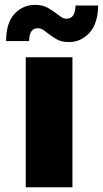

<svg xmlns="http://www.w3.org/2000/svg" viewBox="-20 -786 432 806"><path d="M102.3 -613.6H5.7Q5.7 -690.3 40.8 -727.8Q76 -765.3 126.4 -765.6Q159.1 -765.6 180.6 -753.2Q202.1 -740.8 218 -728.3Q229 -719.8 238.6 -713.6Q248.2 -707.4 258.5 -707.4Q279.1 -707.7 287.8 -722.3Q296.5 -736.9 296.9 -762.8H392Q391 -687.5 356 -648.8Q321 -610.1 271.3 -609.4Q238.3 -609 217.5 -621.3Q196.7 -633.5 181.1 -646Q170.1 -654.8 160.2 -661.2Q150.2 -667.6 139.2 -667.6Q102.3 -667.6 102.3 -613.6ZM88.1 0V-545.5H284.1V0Z"/></svg>

Font: Inter UI Black
Style: Regular
Weight: 900
Designer: Rasmus Andersson
Foundry: rsms
Version: 3.2;8d6f07862